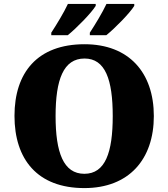

<svg xmlns="http://www.w3.org/2000/svg" viewBox="-20 -951 860 981"><path d="M439 -784V-771H523C568 -807 645 -886 666 -921V-931H524C503 -886 467 -827 439 -784ZM242 -784V-771H326C371 -807 448 -886 469 -921V-931H327C306 -886 270 -827 242 -784ZM411 10C639 10 766 -137 766 -358C766 -580 639 -725 412 -725C171 -725 54 -580 54 -359C54 -137 171 10 411 10ZM411 -63C304 -63 264 -172 264 -358C264 -544 304 -652 412 -652C518 -652 556 -544 556 -358C556 -172 518 -63 411 -63Z"/></svg>

Font: Noto Serif Lao Black
Style: Regular
Weight: 900
Designer: Monotype Design Team
Foundry: Monotype Imaging Inc.
Version: Version 2.003